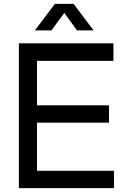

<svg xmlns="http://www.w3.org/2000/svg" viewBox="-20 -977 665 997"><path d="M380 -819H466L362 -957H265L161 -819H247L314 -910ZM172 -340H546V-430H172V-661H569V-752H78V0H572V-90H172Z"/></svg>

Font: Hibana SubMedium
Style: Regular
Weight: 500
Width: 6
Designer: pygmalion
Foundry: ybstudio
Version: Version 0.930;hotconv 1.0.109;makeotfexe 2.5.65596